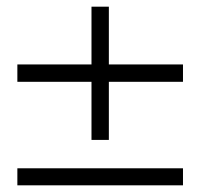

<svg xmlns="http://www.w3.org/2000/svg" viewBox="-20 -534 600 575"><path d="M254 -289H32V-341H254V-514H306V-341H528V-289H306V-115H254ZM32 -30H528V21H32Z"/></svg>

Font: Hanken Grotesk Light
Style: Regular
Weight: 300
Designer: Alfredo Marco Pradil
Foundry: Hanken Design Co.
Version: Version 3.014